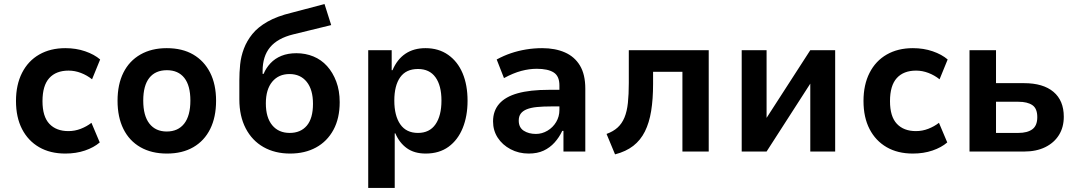

<svg xmlns="http://www.w3.org/2000/svg" viewBox="-20 -749 5329 949"><path d="M303 10Q228 10 173.5 -21.5Q119 -53 89 -111Q59 -169 59 -250Q59 -330 89 -389Q119 -448 174 -479.5Q229 -511 303 -511Q356 -511 401 -495.5Q446 -480 475 -455L435 -357Q410 -377 380 -388.5Q350 -400 319 -400Q257 -400 223.5 -363Q190 -326 190 -249Q190 -173 224 -137Q258 -101 318 -101Q350 -101 379.5 -112.5Q409 -124 432 -142L473 -45Q444 -20 400 -5Q356 10 303 10Z M805 10Q729 10 674 -21.5Q619 -53 590 -111.5Q561 -170 561 -251Q561 -332 590 -390Q619 -448 674 -479.5Q729 -511 804 -511Q881 -511 935 -479.5Q989 -448 1018.5 -390Q1048 -332 1048 -251Q1048 -170 1019 -111.5Q990 -53 935.5 -21.5Q881 10 805 10ZM804 -99Q860 -99 890.5 -138Q921 -177 921 -252Q921 -326 891 -364Q861 -402 805 -402Q748 -402 718 -364Q688 -326 688 -252Q688 -177 718.5 -138Q749 -99 804 -99Z M1414 10Q1339 10 1282.5 -22Q1226 -54 1194.5 -114.5Q1163 -175 1163 -258V-352Q1163 -391 1167 -430.5Q1171 -470 1185.5 -508.5Q1200 -547 1227.5 -581Q1255 -615 1302.5 -642Q1350 -669 1421 -686L1584 -729L1617 -625L1429 -579Q1352 -560 1315 -515.5Q1278 -471 1278 -398V-384H1283Q1295 -413 1317 -436.5Q1339 -460 1371 -473Q1403 -486 1445 -486Q1490 -486 1529 -470Q1568 -454 1596.5 -422.5Q1625 -391 1642 -346Q1659 -301 1659 -244Q1659 -164 1628 -107Q1597 -50 1542 -20Q1487 10 1414 10ZM1412 -92Q1466 -92 1496.5 -128Q1527 -164 1527 -236Q1527 -306 1496 -344.5Q1465 -383 1411 -383Q1357 -383 1325.5 -345Q1294 -307 1294 -238Q1294 -168 1325.5 -130Q1357 -92 1412 -92Z M1800 180V-501H1916V-402H1920Q1943 -456 1984 -483.5Q2025 -511 2083 -511Q2148 -511 2195 -478Q2242 -445 2266.5 -387Q2291 -329 2291 -251Q2291 -175 2267 -116Q2243 -57 2197 -23.5Q2151 10 2084 10Q2028 10 1991 -16.5Q1954 -43 1934 -90H1931V180ZM2046 -92Q2103 -92 2132.5 -134.5Q2162 -177 2162 -252Q2162 -326 2132.5 -367Q2103 -408 2046 -408Q1987 -408 1958 -367Q1929 -326 1929 -252Q1929 -177 1958.5 -134.5Q1988 -92 2046 -92Z M2593 10Q2544 10 2503.5 -11.5Q2463 -33 2440 -68.5Q2417 -104 2417 -149Q2417 -201 2447.5 -236Q2478 -271 2539 -288Q2600 -305 2692 -305H2763V-223H2706Q2664 -223 2634 -220Q2604 -217 2584 -209Q2564 -201 2554 -187.5Q2544 -174 2544 -153Q2544 -119 2568.5 -103Q2593 -87 2629 -87Q2659 -87 2686 -103Q2713 -119 2729 -146Q2745 -173 2745 -205V-327Q2745 -373 2716.5 -391Q2688 -409 2633 -409Q2596 -409 2556.5 -398.5Q2517 -388 2471 -363L2435 -455Q2470 -474 2505.5 -486Q2541 -498 2580 -504.5Q2619 -511 2660 -511Q2724 -511 2772 -490Q2820 -469 2846.5 -425Q2873 -381 2873 -311V0H2765V-102H2759Q2744 -70 2721 -44.5Q2698 -19 2667 -4.5Q2636 10 2593 10Z M3020 14 2978 -87Q3011 -99 3032.5 -118.5Q3054 -138 3066.5 -168Q3079 -198 3083.5 -240.5Q3088 -283 3088 -339V-501H3483V0H3353V-394H3208V-335Q3208 -259 3198.5 -200.5Q3189 -142 3167.5 -99Q3146 -56 3110 -28Q3074 0 3020 14Z M3646 0V-501H3769V-154H3761L3985 -501H4108V0H3985V-348H3993L3769 0Z M4492 10Q4417 10 4362.5 -21.5Q4308 -53 4278 -111Q4248 -169 4248 -250Q4248 -330 4278 -389Q4308 -448 4363 -479.5Q4418 -511 4492 -511Q4545 -511 4590 -495.5Q4635 -480 4664 -455L4624 -357Q4599 -377 4569 -388.5Q4539 -400 4508 -400Q4446 -400 4412.5 -363Q4379 -326 4379 -249Q4379 -173 4413 -137Q4447 -101 4507 -101Q4539 -101 4568.5 -112.5Q4598 -124 4621 -142L4662 -45Q4633 -20 4589 -5Q4545 10 4492 10Z M4772 0V-501H4903V-338H5041Q5136 -338 5187 -295Q5238 -252 5238 -172Q5238 -120 5214 -81.5Q5190 -43 5146 -21.5Q5102 0 5042 0ZM4903 -92H5013Q5058 -92 5082.5 -110Q5107 -128 5107 -170Q5107 -213 5082.5 -229.5Q5058 -246 5014 -246H4903Z"/></svg>

Font: Nunito Sans 7pt SemiCondensed
Style: Bold
Weight: 700
Width: 4
Designer: Vernon Adams
Foundry: Vernon Adams
Version: Version 3.101;gftools[0.9.27]